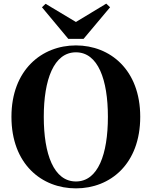

<svg xmlns="http://www.w3.org/2000/svg" viewBox="-20 -1017 835 1057"><path d="M398 20C587 20 752 -114 752 -374C752 -633 586 -767 398 -767C210 -767 43 -632 43 -374C43 -113 210 20 398 20ZM398 -18C276 -18 221 -168 221 -374C221 -578 276 -729 398 -729C520 -729 574 -578 574 -374C574 -168 520 -18 398 -18ZM231 -996 211 -977 356 -803H440L586 -977L565 -997L398 -896Z"/></svg>

Font: Noto Serif CJK HK Black
Style: Regular
Weight: 900
Designer: Ryoko NISHIZUKA 西塚涼子 (kana & ideographs); Frank Grießhammer (Latin, Greek & Cyrillic); Wenlong ZHANG 张文龙 (bopomofo); San
Foundry: Adobe
Version: Version 2.001;hotconv 1.1.0;makeotfexe 2.6.0